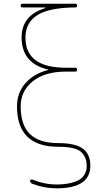

<svg xmlns="http://www.w3.org/2000/svg" viewBox="-20 -770 540 1020"><path d="M236.3 -398.4Q237.3 -398.4 237.3 -399.4Q237.3 -400.4 236.3 -400.4Q95.7 -432.6 94.7 -570.3Q94.7 -688.5 219.7 -726.6Q220.7 -726.6 220.7 -728.5Q220.7 -729.5 219.7 -730.5H99.6Q89.8 -730.5 89.8 -740.2Q89.8 -750 99.6 -750H379.9Q389.6 -750 389.6 -740.2Q389.6 -730.5 380.9 -730.5Q241.2 -729.5 178.2 -689.5Q115.2 -649.4 115.2 -570.3Q115.2 -410.2 330.1 -410.2H379.9Q389.6 -410.2 389.6 -399.9Q389.6 -389.6 379.9 -389.6H330.1Q217.8 -389.6 153.8 -337.9Q89.8 -286.1 89.8 -205.1Q89.8 -105.5 139.2 -57.6Q188.5 -9.8 290 -9.8Q379.9 -9.8 419.9 19.5Q460 48.8 460 110.4Q460 230.5 280.3 230.5Q213.9 230.5 151.4 206.1Q140.6 202.1 139.6 191.4Q139.6 187.5 143.6 185.1Q147.5 182.6 151.4 183.6Q215.8 210 280.3 210Q325.2 210 357.4 201.7Q389.6 193.4 405.3 182.6Q420.9 171.9 429.7 155.3Q438.5 138.7 439.5 130.4Q440.4 122.1 440.4 110.4Q440.4 63.5 410.2 36.6Q379.9 9.8 290 9.8Q70.3 9.8 70.3 -205.1Q70.3 -276.4 114.7 -327.6Q159.2 -378.9 236.3 -398.4Z"/></svg>

Font: Rounded-L Mgen+ 2m thin
Style: Regular
Weight: 100
Designer: [Source Han Sans]
Ryoko NISHIZUKA  (kana & ideographs); Paul D. Hunt (Latin, Greek & Cyrillic); Wenlong ZHANG  (bopomofo
Version: Version 1.059.20150602